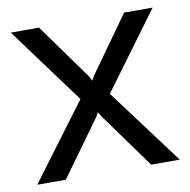

<svg xmlns="http://www.w3.org/2000/svg" viewBox="-65 -586 642 649"><g transform="rotate(-10 256.5 -261.0)"><path d="M110 -522 248 -330 256 -314 265 -330 402 -522H500L307 -260L501 0H403L265 -191L256 -206L248 -191L110 0H12L206 -260L13 -522Z"/></g></svg>

Font: Rising Sun
Style: Regular
Weight: 400
Designer: Matt McInerney, Pablo Impallari, Rodrigo Fuenzalida (Raleway font), Stephen Hutchings (Greek), Cristiano Sobral (main ch
Foundry: The Rising Sun Project Authors
Version: Version 4.327; ttfautohint (v1.8.4.7-5d5b-dirty)